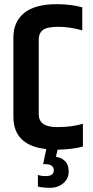

<svg xmlns="http://www.w3.org/2000/svg" viewBox="-20 -710 445 917"><path d="M161 181V125Q173 131 198 131Q237 131 237 103Q237 75 197 74H186L201 2Q44 -15 44 -153V-531Q44 -606 95.5 -648Q147 -690 251 -690Q319 -690 373 -675V-565Q313 -582 258.5 -582Q204 -582 184.5 -566.5Q165 -551 165 -521V-164Q165 -103 252 -103Q325 -103 376 -119V-10Q329 3 255 5L247 39Q270 41 289 58Q308 75 308 109.5Q308 144 282 165.5Q256 187 220.5 187Q185 187 161 181Z"/></svg>

Font: Khand SemiBold
Style: Regular
Weight: 600
Designer: Devanagari: Sanchit Sawaria, Jyotish Sonowal; Latin: Satya Rajpurohit
Foundry: Indian Type Foundry
Version: Version 1.101;PS 1.0;hotconv 1.0.78;makeotf.lib2.5.61930; tt